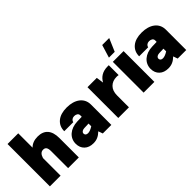

<svg xmlns="http://www.w3.org/2000/svg" viewBox="63 -1623 2448 2448"><g transform="rotate(-45 1287.0 -399.0)"><path d="M249.5 -317.4C264.6 -366.7 287.6 -392.1 326.7 -392.1C367.2 -392.1 385.3 -366.2 385.3 -306.2V0H578.1V-350.6C578.1 -487.8 515.1 -560.1 395.5 -560.1C333 -560.1 284.2 -541.5 249.5 -504.9V-763.7H56.6V0H249.5Z M1164.6 -367.7C1164.6 -488.3 1064 -560.1 918.9 -560.1C844.2 -560.1 786.1 -542.5 745.1 -507.8C703.6 -472.7 683.1 -425.8 683.1 -367.7H846.2C850.6 -395 875 -415 908.2 -415C941.4 -415 971.2 -399.4 971.2 -367.7V-340.3L888.2 -337.9C760.3 -334 672.9 -258.3 672.9 -152.3C672.9 -104 688 -65.9 717.8 -37.6C747.6 -8.8 788.1 5.4 839.4 5.4C895.5 5.4 939.9 -12.7 989.3 -60.1L1010.3 0H1164.6ZM835.4 -172.4C835.4 -196.3 857.4 -213.4 891.1 -214.8L971.2 -217.8V-168.9C935.5 -146 905.3 -134.8 880.4 -134.8C852.5 -134.8 835.4 -148.9 835.4 -172.4Z M1289.6 0H1481.9V-213.4C1481.9 -269 1497.1 -312 1527.3 -341.8C1557.1 -371.6 1596.2 -386.7 1644.5 -386.7C1656.7 -386.7 1668.5 -385.7 1679.7 -383.3V-561.5H1657.7C1564.5 -561.5 1506.3 -519.5 1471.7 -456.5L1457.5 -555.2H1289.6Z M1749.5 -628.4H1854L1928.7 -802.7H1802.7ZM1746.6 0H1940.4V-555.2H1746.6Z M2515.1 -367.7C2515.1 -488.3 2414.6 -560.1 2269.5 -560.1C2194.8 -560.1 2136.7 -542.5 2095.7 -507.8C2054.2 -472.7 2033.7 -425.8 2033.7 -367.7H2196.8C2201.2 -395 2225.6 -415 2258.8 -415C2292 -415 2321.8 -399.4 2321.8 -367.7V-340.3L2238.8 -337.9C2110.8 -334 2023.4 -258.3 2023.4 -152.3C2023.4 -104 2038.6 -65.9 2068.4 -37.6C2098.1 -8.8 2138.7 5.4 2189.9 5.4C2246.1 5.4 2290.5 -12.7 2339.8 -60.1L2360.8 0H2515.1ZM2186 -172.4C2186 -196.3 2208 -213.4 2241.7 -214.8L2321.8 -217.8V-168.9C2286.1 -146 2255.9 -134.8 2231 -134.8C2203.1 -134.8 2186 -148.9 2186 -172.4Z"/></g></svg>

Font: Estedad Black
Style: Regular
Weight: 900
Designer: Amin Abedi
Version: Version 7.3